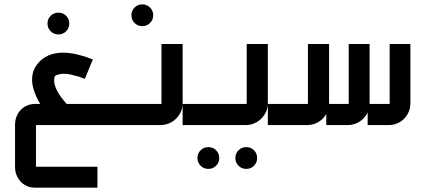

<svg xmlns="http://www.w3.org/2000/svg" viewBox="-20 -574 1952 881"><path d="M248 -416Q227 -416 212.5 -430.5Q198 -445 198 -466Q198 -487 212.5 -501.5Q227 -516 248 -516Q269 -516 283.5 -501.5Q298 -487 298 -466Q298 -445 283.5 -430.5Q269 -416 248 -416Z M417 0V-97H443V0ZM139 287Q113 287 92.5 274Q72 261 60.5 239.5Q49 218 49 192V-1Q49 -27 60 -48.5Q71 -70 92 -83.5Q113 -97 141 -97H427V0H133Q137 -3 139.5 -6Q142 -9 145 -12V203Q142 200 139.5 197.5Q137 195 133 191H427V287ZM223 -21Q189 -57 166 -94.5Q143 -132 133 -168Q123 -204 130 -236Q137 -268 164 -294Q187 -316 217 -325Q247 -334 282 -332Q317 -330 353 -319Q366 -316 379.5 -311Q393 -306 406 -301L369 -212Q357 -217 347 -220.5Q337 -224 327 -226Q288 -238 264 -235Q240 -232 232 -225Q229 -220 228.5 -203Q228 -186 242 -157.5Q256 -129 295 -87Z M633 -454Q612 -454 597.5 -468.5Q583 -483 583 -504Q583 -525 597.5 -539.5Q612 -554 633 -554Q654 -554 668.5 -539.5Q683 -525 683 -504Q683 -483 668.5 -468.5Q654 -454 633 -454Z M427 0V-97H732Q730 -93 727 -90Q724 -87 721 -84V-372H818V-100Q818 -72 803.5 -49Q789 -26 766 -13Q743 0 716 0Z M936 201Q915 201 900.5 186.5Q886 172 886 151Q886 130 900.5 115.5Q915 101 936 101Q957 101 971.5 115.5Q986 130 986 151Q986 172 971.5 186.5Q957 201 936 201ZM1110 201Q1089 201 1074.5 186.5Q1060 172 1060 151Q1060 130 1074.5 115.5Q1089 101 1110 101Q1131 101 1145.5 115.5Q1160 130 1160 151Q1160 172 1145.5 186.5Q1131 201 1110 201Z M818 0V-97H1123Q1121 -93 1118 -90Q1115 -87 1112 -84V-372H1209V-100Q1209 -72 1194.5 -49Q1180 -26 1157 -13Q1134 0 1107 0Z M1209 0V-97H1405Q1402 -93 1399 -90.5Q1396 -88 1393 -85V-372H1490V-100Q1490 -72 1476 -49Q1462 -26 1439 -13Q1416 0 1388 0ZM1477 0V-97H1592Q1589 -93 1586 -90.5Q1583 -88 1580 -85V-372H1676V-100Q1676 -72 1662 -49Q1648 -26 1625 -13Q1602 0 1575 0ZM1667 0V-97H1779Q1776 -93 1773.5 -90.5Q1771 -88 1768 -85V-372H1863V-100Q1863 -72 1849.5 -49Q1836 -26 1813.5 -13Q1791 0 1762 0Z"/></svg>

Font: Mada Medium
Style: Regular
Weight: 500
Designer: Khaled Hosny
Version: Version 1.5